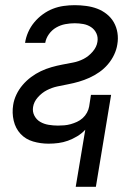

<svg xmlns="http://www.w3.org/2000/svg" viewBox="-20 -548 540 743"><path d="M273 175 310 -46Q296 -31 278.5 -20.5Q261 -10 243 -3.5Q225 3 206 5.5Q187 8 168 8Q137 8 108 -0.5Q79 -9 59.5 -30Q40 -51 33 -81Q26 -111 31 -142Q34 -162 43.5 -182Q53 -202 67.5 -219Q82 -236 100 -249.5Q118 -263 138 -272.5Q158 -282 179 -288Q200 -294 221 -298Q242 -302 263 -306Q284 -310 303.5 -320Q323 -330 338.5 -348Q354 -366 357 -386Q360 -404 353 -419Q346 -434 332.5 -443Q319 -452 302.5 -455Q286 -458 269 -458Q251 -458 232.5 -454.5Q214 -451 197.5 -441.5Q181 -432 169.5 -416Q158 -400 155 -382Q155 -382 155 -382Q155 -382 155 -382H77Q77 -382 77 -382Q77 -382 77 -382Q80 -403 89 -423.5Q98 -444 112.5 -461.5Q127 -479 145.5 -492.5Q164 -506 184.5 -514Q205 -522 226.5 -525Q248 -528 269 -528Q291 -528 313.5 -525Q336 -522 356 -514.5Q376 -507 393 -493.5Q410 -480 420.5 -461.5Q431 -443 434.5 -421Q438 -399 434 -376Q431 -356 421.5 -336Q412 -316 397.5 -299Q383 -282 364.5 -269Q346 -256 326 -247Q306 -238 285.5 -232Q265 -226 244 -222Q223 -218 202 -213.5Q181 -209 161.5 -199Q142 -189 126.5 -171.5Q111 -154 108 -134Q105 -116 113 -100.5Q121 -85 135.5 -76.5Q150 -68 168 -65Q186 -62 204 -62Q216 -62 228.5 -63Q241 -64 253.5 -67.5Q266 -71 278 -76.5Q290 -82 300 -91Q310 -100 316.5 -112Q323 -124 325 -136L332 -181H410L351 175Z"/></svg>

Font: Iosevka SS04
Style: Italic
Weight: 400
Italic angle: -9°
Monospace: yes
Designer: Belleve Invis
Foundry: Belleve Invis
Version: Version 19.0.0; ttfautohint (v1.8.4)